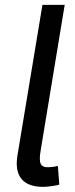

<svg xmlns="http://www.w3.org/2000/svg" viewBox="-20 -747 302 772"><path d="M150.6 -727.3 50.1 -121.4C36.9 -41.2 70.7 4.6 153.4 4.3C178.6 3.9 202.8 -0.4 218.4 -4.6L212.7 -80.3C204.2 -77.4 197.1 -76 176.5 -74.6C139.9 -73.2 135.3 -92.7 143.8 -143.8L240.1 -727.3Z"/></svg>

Font: Margiela Sans Text
Style: Italic
Weight: 400
Italic angle: -9.39999°
Designer: Stefan Endress, Andreas Faust
Version: Version 1.100;FEAKit 1.0